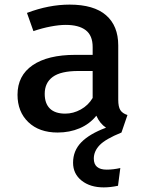

<svg xmlns="http://www.w3.org/2000/svg" viewBox="-20 -562 640 833"><path d="M507 13Q438 41 412.5 67.5Q387 94 387 126Q387 174 443 174Q471 174 502 167L492 244Q459 251 430 251Q371 251 334 221.5Q297 192 297 144Q297 92 332.5 55.5Q368 19 440 -8Q413 -26 398 -60Q369 -24 325.5 -5.5Q282 13 230 13Q150 13 103 -32Q56 -77 56 -151Q56 -234 121.5 -279Q187 -324 307 -324H382V-358Q382 -408 352 -431Q322 -454 265 -454Q237 -454 200 -447Q163 -440 125 -427L97 -506Q192 -542 282 -542Q387 -542 440 -496Q493 -450 493 -365V-129Q493 -99 502 -84.5Q511 -70 533 -63ZM382 -254H320Q244 -254 209 -228.5Q174 -203 174 -155Q174 -113 196.5 -91Q219 -69 263 -69Q298 -69 330.5 -87Q363 -105 382 -137Z"/></svg>

Font: Fira Mono Medium
Style: Regular
Weight: 500
Designer: Carrois Corporate & Edenspiekermann AG
Foundry: Carrois Corporate GbR & Edenspiekermann AG
Version: Version 3.206